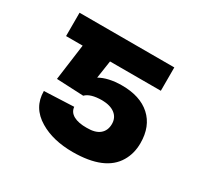

<svg xmlns="http://www.w3.org/2000/svg" viewBox="-120 -675 862 831"><g transform="rotate(30 311.0 -259.5)"><path d="M249 -225.1 114.3 -231.4 154.3 -528.3H529.3V-411.6H275.4L262.2 -323.2Q304.7 -347.2 371.1 -347.7Q463.4 -348.1 514.9 -301.5Q566.4 -254.9 566.4 -170.9Q566.4 -119.1 542.5 -79.1Q491.2 8.3 331.5 8.8Q231.9 8.8 165.5 -31.2Q91.3 -75.2 91.3 -157.7L239.3 -164.1Q241.7 -138.2 265.9 -125Q290 -111.8 331.5 -112.3Q374.5 -111.8 396.2 -130.1Q418 -148.4 418 -181.2Q418 -212.4 394.8 -230.5Q371.6 -248.5 329.6 -249Q271.5 -248.5 249 -225.1ZM55.7 -528.3H210.9V-411.6H55.7Z"/></g></svg>

Font: Inter Tight Stencil
Style: Bold
Weight: 700
Designer: Rasmus Andersson
Foundry: rsms
Version: Version 3.004;Glyphs 3.1.2 (3151)